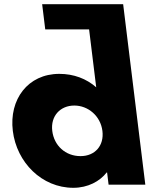

<svg xmlns="http://www.w3.org/2000/svg" viewBox="-20 -880 785 915"><path d="M41.1 -256C59.5 -106 179.3 15 329.3 15C399.3 15 455.5 -16 488.4 -58H490.4L497.5 0H672.5L581.6 -740L566.9 -860H389.9H180.9L195.6 -740H404.6L438.5 -464C391.5 -505 331.7 -528 262.7 -528C112.7 -528 22.6 -406 41.1 -256ZM229.1 -256C220.3 -327 267.2 -377 334.2 -377C400.2 -377 459.3 -327 468.1 -256C476.7 -186 432.8 -136 363.8 -136C291.8 -136 237.7 -186 229.1 -256Z"/></svg>

Font: Hussar
Style: BdOpOblOne
Weight: 700
Foundry: Cannot Into Space Fonts
Version: Version 2.00